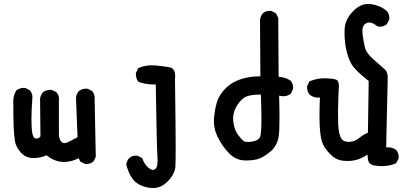

<svg xmlns="http://www.w3.org/2000/svg" viewBox="-20 -805 2040 966"><path d="M163.1 -107.9Q175.3 -107.9 183.6 -118.7L181.6 -308.1Q184.1 -326.7 195.8 -340.8Q211.9 -353 232.4 -353Q235.4 -353 240.2 -352.5L263.7 -341.3L264.6 -339.8Q276.9 -326.2 276.9 -305.7Q276.9 -302.7 276.4 -299.3V-130.9Q276.4 -104 289.6 -91.3Q295.4 -85 304.2 -85Q310.1 -85 317.6 -88.1Q325.2 -91.3 333.5 -95.2Q349.6 -103 370.1 -114.7L362.3 -314Q364.7 -332.5 376.5 -346.7Q392.6 -358.9 413.1 -358.9Q416 -358.9 420.9 -358.4L443.4 -347.2L444.3 -345.7Q456.5 -332 456.5 -311.5Q456.5 -308.6 456.1 -305.2L461.9 -15.6L450.7 6.8L449.2 7.8Q435.5 20 415 20Q412.1 20 407.2 19.5L383.8 7.8L376 -8.8Q338.4 9.8 301.8 9.8Q255.9 9.8 213.9 -23.9Q184.6 -9.8 148.4 -9.8Q109.9 -9.8 85.4 -36.9Q61 -64 55.7 -92.3Q50.8 -119.1 48.8 -165.5Q46.9 -211.9 46.9 -295.9Q46.9 -325.7 61.5 -349.1L62.5 -350.1L63.5 -351.1Q79.1 -362.8 99.6 -362.8Q102.5 -362.8 107.4 -362.3L129.9 -351.1L130.9 -349.6Q143.1 -335.9 143.1 -315.4Q143.1 -312.5 142.6 -309.1Q138.2 -243.2 138.2 -207.5Q138.2 -171.9 140.1 -152.8Q143.1 -121.1 152.3 -111.8Q155.3 -108.9 158.2 -108.4Q161.1 -107.9 163.1 -107.9Z M663.6 -22Q667.5 -22 671.9 -21.5L695.8 -9.3L696.8 -6.3Q704.6 17.1 723.1 35.6Q737.8 49.8 749 49.8Q761.2 49.8 768.1 35.6Q772.9 24.9 772.9 2.9Q772.9 -6.3 772 -18.1Q768.6 -57.6 763.7 -379.9Q761.7 -379.9 754.2 -379.9Q746.6 -379.9 732.9 -380.9Q705.1 -383.3 676.8 -392.6Q670.9 -400.9 668 -407.7Q663.6 -418.5 663.6 -430.7Q663.6 -434.1 664.1 -438.5L675.8 -461.9L678.7 -463.4Q710 -476.6 744.6 -476.6Q762.2 -476.6 801.8 -471.2Q832.5 -467.3 839.4 -464.8Q861.3 -456.5 861.3 -421.4Q861.3 -413.6 860.4 -404.8Q863.8 -164.1 863.8 -71.8Q863.8 20.5 862.3 35.2Q857.9 73.7 822.3 108.9Q790 141.1 749 141.1Q731.4 141.1 711.4 135.7Q684.1 128.4 664.1 112.8Q633.8 88.4 615.2 23.9V22.5Q617.7 4.4 629.4 -9.3Q643.6 -22 663.6 -22Z M1386.2 -211.4Q1386.2 -144 1381.8 -117.2Q1373.5 -68.8 1337.4 -39.6Q1301.3 -10.3 1271 -2.9Q1247.6 2.4 1222.7 2.4Q1215.8 2.4 1208.5 2Q1164.6 0 1130.9 -35.4Q1097.2 -70.8 1075.2 -115.7Q1056.2 -154.3 1056.2 -194.3Q1056.2 -201.7 1056.6 -208.5Q1060.5 -254.4 1070.8 -289.1Q1081.5 -326.7 1115.2 -360.8Q1147.5 -393.1 1194.8 -407.7Q1237.3 -420.9 1285.2 -420.9Q1287.6 -420.9 1290 -420.9L1288.1 -705.6Q1290.5 -724.1 1302.2 -737.8Q1316.4 -750.5 1336.9 -750.5Q1339.8 -750.5 1344.7 -750L1368.2 -738.3L1379.9 -714.8L1381.8 -418.9Q1414.6 -417 1441.9 -399.4L1442.4 -398.4Q1454.6 -384.8 1454.6 -364.3Q1454.6 -361.3 1454.1 -356.4L1442.9 -333.5Q1432.1 -325.7 1422.9 -323.2Q1413.6 -320.8 1407.7 -320.8Q1400.4 -320.8 1397.9 -321.3L1384.3 -323.7Q1386.2 -257.8 1386.2 -211.4ZM1288.1 -329.1Q1230.5 -329.1 1207 -312.5Q1181.2 -293.5 1164.6 -259.8Q1152.8 -234.9 1152.8 -208Q1152.8 -198.7 1154.3 -189Q1159.7 -151.4 1176.3 -128.4Q1193.4 -105 1206.1 -95.7Q1212.4 -90.8 1226.6 -90.8Q1236.8 -90.8 1249 -92.8Q1272 -96.7 1281.7 -106.9Q1287.1 -111.8 1289.6 -119.1Q1295.4 -142.1 1295.4 -210.4Q1295.4 -258.3 1292.5 -329.1Q1290 -329.1 1288.1 -329.1Z M1931.2 -64Q1954.6 -64 1973.1 -50.8Q1985.8 -36.1 1985.8 -15.6Q1985.8 -12.7 1985.4 -7.8L1973.6 15.6L1971.2 17.1Q1939.9 30.8 1902.8 30.8Q1890.1 30.8 1877.4 29.3Q1842.3 27.8 1834 7.3Q1829.6 -4.4 1829.6 -21.5Q1829.6 -24.4 1829.6 -27.3Q1795.4 -5.4 1767.1 1Q1747.6 4.9 1731 4.9Q1714.4 4.9 1700.7 2.9Q1666 -2.4 1638.2 -32.5Q1610.4 -62.5 1601.1 -88.9Q1587.4 -127 1587.4 -219.2Q1587.4 -258.8 1589.4 -314.5Q1585.4 -314 1578.6 -314Q1571.8 -314 1561.3 -316.7Q1550.8 -319.3 1539.6 -327.1Q1524.9 -343.8 1524.9 -364.7Q1524.9 -367.7 1525.4 -372.1L1537.1 -396L1540 -397Q1576.2 -411.1 1610.8 -411.1Q1615.2 -411.1 1619.6 -411.1Q1665 -408.7 1674.3 -402.8Q1679.2 -399.4 1681.6 -394Q1685.1 -384.3 1685.1 -372.3Q1685.1 -360.4 1683.6 -347.2Q1680.7 -272 1680.7 -231.7Q1680.7 -191.4 1681.6 -178Q1682.6 -164.6 1683.3 -158.4Q1684.1 -152.3 1684.8 -146.7Q1685.5 -141.1 1686.8 -136.2Q1688 -131.3 1689.2 -127Q1690.4 -122.6 1691.9 -119.1Q1695.8 -108.4 1701.7 -102.5Q1712.9 -91.3 1734.4 -91.3Q1763.2 -91.3 1786.1 -110.1Q1809.1 -128.9 1831.1 -137.2L1835 -397.5Q1768.1 -449.7 1749 -481.4Q1730 -513.7 1720.2 -563.5Q1713.4 -601.1 1713.4 -637.2Q1713.4 -648.4 1713.9 -659.7Q1716.8 -709 1758.3 -750.5Q1793 -785.2 1833.5 -785.2Q1840.3 -785.2 1847.7 -784.2Q1895 -776.9 1926.3 -749.5Q1939 -735.4 1939 -714.8Q1939 -711.9 1938.5 -707L1927.2 -684.6L1926.3 -683.6Q1911.6 -670.9 1892.1 -670.9Q1886.7 -670.9 1878.4 -672.4L1877 -673.8Q1855 -691.9 1838.4 -691.9Q1820.8 -691.9 1810.1 -676.8Q1803.2 -666.5 1803.2 -647.5Q1803.2 -638.7 1804.7 -627.9Q1809.6 -591.3 1816.9 -563Q1824.2 -536.6 1862.8 -502.9Q1915.5 -456.5 1918 -454.1Q1930.7 -440.9 1930.7 -414.6L1922.9 -63.5Q1927.2 -64 1931.2 -64Z"/></svg>

Font: Bakudai
Style: Bold
Weight: 700
Version: Version 1.48